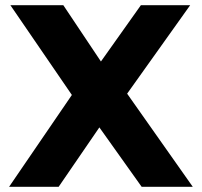

<svg xmlns="http://www.w3.org/2000/svg" viewBox="-20 -720 778 740"><path d="M526 0 363 -229 206 0H15L257 -354L20 -700H224L369 -483L523 -700H713L470 -359L723 0Z"/></svg>

Font: REM
Style: Bold
Weight: 700
Designer: Octavio Pardo
Foundry: Ashler Design
Version: Version 1.005;gftools[0.9.28]